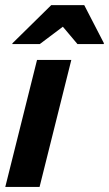

<svg xmlns="http://www.w3.org/2000/svg" viewBox="-20 -736 429 756"><path d="M0.8 0 125.8 -500H260.8L135.8 0ZM28.3 -562.5 29.2 -565.8 181.7 -715.8H311.7L389.2 -565.8L388.3 -562.5H285L227.5 -630.8L136.7 -562.5Z"/></svg>

Font: Funnel Sans
Style: Bold Italic
Weight: 700
Italic angle: -14.036°
Designer: NORD ID, Kristian Moeller
Foundry: Dicotype
Version: Version 1.000